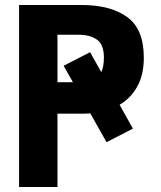

<svg xmlns="http://www.w3.org/2000/svg" viewBox="-20 -745 640 765"><path d="M340 -293Q321 -292 310.5 -292H209V0H56V-725H306.5Q419.5 -725 486.2 -677.5Q553 -630 553 -515Q553 -447.5 527.2 -400.8Q501.5 -354 456.5 -327.5L509.5 -232.5L404.5 -178.5ZM233.5 -483 339 -537 383.5 -457.5Q394 -480 394 -515.5Q394 -568 366.2 -587.2Q338.5 -606.5 293 -606.5H209V-417.5H270.5Z"/></svg>

Font: JuliaMono ExtraBold
Style: Regular
Weight: 800
Monospace: yes
Designer: cormullion
Foundry: corm
Version: Version 0.055; ttfautohint (v1.8.4)